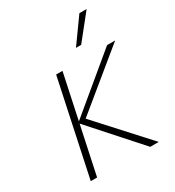

<svg xmlns="http://www.w3.org/2000/svg" viewBox="-212 -1029 1048 1152"><g transform="rotate(-30 311.5 -453.5)"><path d="M486 0 183 -339 567 -658H623L219 -327L225 -351L545 0ZM74 0 214 -658H258L118 0ZM397 -737 519 -907H569L433 -737Z"/></g></svg>

Font: Ysabeau Infant ExtraLight
Style: Italic
Weight: 250
Italic angle: -12°
Designer: Christian Thalmann (Catharsis Fonts)
Version: Version 2.001;gftools[0.9.30]; featfreeze: ss01,ss02,lnum